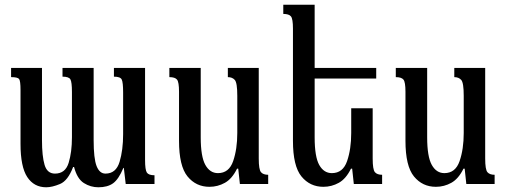

<svg xmlns="http://www.w3.org/2000/svg" viewBox="-20 -780 2153 814"><path d="M463 -455V-492H595V-102Q595 -60 602.5 -48.5Q610 -37 635 -37V0H513L505 -68H503Q483 -20 459.5 -3Q436 14 397 14Q364 14 335.5 -4Q307 -22 294 -72H290Q268 -14 234.5 0Q201 14 176 14Q124 14 95.5 -29.5Q67 -73 67 -170V-398Q67 -437 61 -445Q55 -453 27 -453V-492H158V-186Q158 -118 169 -81Q180 -44 213 -44Q257 -44 271 -89.5Q285 -135 285 -198V-390Q285 -432 278.5 -443.5Q272 -455 245 -455V-492H377V-186Q377 -108 389.5 -76Q402 -44 427 -44Q472 -44 487 -94Q502 -144 502 -211V-388Q502 -431 496 -443Q490 -455 463 -455Z M985 -65Q964 -22 933.5 -5Q903 12 868 12Q811 12 775 -32Q739 -76 739 -183V-391Q739 -432 730.5 -442.5Q722 -453 698 -453V-492H831V-198Q831 -116 850.5 -81Q870 -46 904 -46Q951 -46 968.5 -97Q986 -148 986 -216V-374Q986 -429 975.5 -441Q965 -453 946 -453V-492H1077V-108Q1077 -61 1086.5 -50Q1096 -39 1117 -39V0H997L990 -65Z M1468 -65Q1447 -22 1416.5 -5Q1386 12 1351 12Q1294 12 1258 -32Q1222 -76 1222 -183V-659Q1222 -700 1213.5 -710.5Q1205 -721 1181 -721V-760H1314V-492H1575V-447H1314V-198Q1314 -115 1333.5 -80.5Q1353 -46 1387 -46Q1434 -46 1451.5 -97Q1469 -148 1469 -216V-321H1560V-108Q1560 -61 1569.5 -50Q1579 -39 1600 -39V0H1480L1473 -65Z M1945 -65Q1924 -22 1893.5 -5Q1863 12 1828 12Q1771 12 1735 -32Q1699 -76 1699 -183V-391Q1699 -432 1690.5 -442.5Q1682 -453 1658 -453V-492H1791V-198Q1791 -116 1810.5 -81Q1830 -46 1864 -46Q1911 -46 1928.5 -97Q1946 -148 1946 -216V-374Q1946 -429 1935.5 -441Q1925 -453 1906 -453V-492H2037V-108Q2037 -61 2046.5 -50Q2056 -39 2077 -39V0H1957L1950 -65Z"/></svg>

Font: Noto Serif Armenian Condensed Regular
Style: Regular
Weight: 400
Width: 3
Designer: Monotype Design Team
Foundry: Monotype Imaging Inc.
Version: Version 1.900